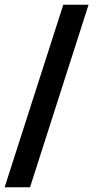

<svg xmlns="http://www.w3.org/2000/svg" viewBox="-22 -731 412 812"><path d="M105 61H-2.4L245.6 -710.9H352.5Z"/></svg>

Font: Robert Sans Black
Style: Regular
Weight: 900
Designer: Christian Robertson (extended by Adam Twardoch)
Foundry: Google
Version: Version 12.135;April 2, 2019;FontCreator 11.5.0.2425 64-bit;